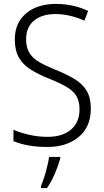

<svg xmlns="http://www.w3.org/2000/svg" viewBox="-20 -744 533 985"><path d="M446 -187Q446 -93 384 -41.5Q322 10 223 10Q169 10 125.5 2Q82 -6 49 -20V-78Q84 -63 129.5 -52.5Q175 -42 225 -42Q300 -42 344 -79Q388 -116 388 -184Q388 -225 371.5 -252Q355 -279 319.5 -299.5Q284 -320 228 -342Q176 -363 137 -387.5Q98 -412 77 -448.5Q56 -485 56 -542Q56 -600 83 -640.5Q110 -681 157 -702.5Q204 -724 265 -724Q312 -724 354.5 -714.5Q397 -705 432 -688L413 -638Q375 -655 337.5 -663.5Q300 -672 264 -672Q196 -672 155 -638.5Q114 -605 114 -543Q114 -499 131.5 -471.5Q149 -444 183 -424.5Q217 -405 265 -386Q322 -363 362.5 -338.5Q403 -314 424.5 -278.5Q446 -243 446 -187ZM289 69Q280 103 262 145.5Q244 188 221 221H190V211Q197 195 206 167.5Q215 140 222 111Q229 82 232 61H289Z"/></svg>

Font: Noto Sans Tamil SemiCondensed Light
Style: Regular
Weight: 300
Width: 4
Designer: Jelle Bosma - Monotype Design Team
Foundry: Monotype Imaging Inc.
Version: Version 2.004; ttfautohint (v1.8.4.7-5d5b)